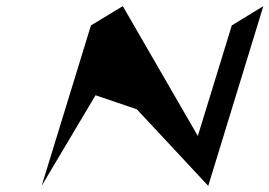

<svg xmlns="http://www.w3.org/2000/svg" viewBox="-20 -795 880 627"><path d="M116 -188 292 -484 427 -438 660 -188 840 -775 737 -712 626 -351 381 -775 277 -712Z"/></svg>

Font: bitstorm
Style: exextobl
Weight: 400
Version: Version 0.2